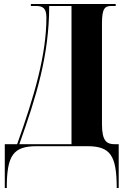

<svg xmlns="http://www.w3.org/2000/svg" viewBox="-20 -734 634 964"><path d="M4 210H14C14 45 47 0 164 0H418C533 0 566 45 566 210H576V-10H556C517 -10 492 -24 492 -110V-617C492 -693 507 -704 540 -704H561V-714H135V-704H160C194 -704 213 -694 213 -646C213 -460 153 -253 66 -10H4ZM77 -10C162 -248 227 -456 227 -704H339V-10Z"/></svg>

Font: Noto Serif Display Condensed Extra
Style: Regular
Weight: 800
Width: 3
Designer: Monotype Design Team
Foundry: Monotype Imaging Inc.
Version: Version 1.900